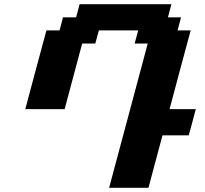

<svg xmlns="http://www.w3.org/2000/svg" viewBox="-20 -895 977 915"><path d="M500 0H687.5Q698.7 -42 720.9 -125.2Q743.2 -208.5 754.4 -250H879.4Q885.3 -270.5 896.5 -312.3Q907.7 -354 913.1 -375H788.1Q804.7 -437.5 838.1 -562.5Q871.6 -687.5 888.7 -750H826.2L842.8 -812.5H780.3L796.9 -875H359.4L342.8 -812.5H280.3L263.7 -750H201.2Q184.1 -687.5 150.6 -562.5Q117.2 -437.5 100.6 -375H288.1L371.6 -687.5H434.1L451.2 -750H638.7L621.6 -687.5H684.1Z"/></svg>

Font: Faithful 32x
Style: SemiboldOblique
Weight: 400
Foundry: Faithful Resource Pack
Version: Version 1.0; January 27, 2023